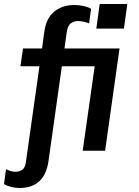

<svg xmlns="http://www.w3.org/2000/svg" viewBox="-73 -753 693 959"><path d="M24 186Q5 186 -16 181Q-37 176 -53 167L-43 92Q-33 97 -20.5 101Q-8 105 5 105Q22 105 37.5 95.5Q53 86 57 52L124 -422H29L42 -511H137L149 -599Q156 -645 177 -673Q198 -701 229.5 -714.5Q261 -728 297 -728Q322 -728 344.5 -723Q367 -718 382 -709L372 -636Q360 -641 344.5 -644.5Q329 -648 318 -648Q298 -648 281.5 -637Q265 -626 260 -590L249 -511H524L452 0H340L400 -422H236L169 53Q159 120 122.5 153Q86 186 24 186ZM408 -610 425 -733H563L546 -610Z"/></svg>

Font: Chivo Mono Medium
Style: Italic
Weight: 500
Italic angle: -8.05°
Monospace: yes
Designer: Hector Gatti
Foundry: Omnibus-Type
Version: Version 1.008